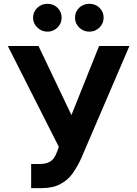

<svg xmlns="http://www.w3.org/2000/svg" viewBox="-20 -966 711 996"><path d="M141.6 9.8Q141.6 -21.5 141.6 -115.2Q151.4 -115.2 180.7 -115.2Q210.9 -115.2 228.5 -122.1Q247.1 -129.9 257.8 -143.6Q268.6 -158.2 276.4 -179.7Q279.3 -187.5 285.2 -204.1Q218.8 -335 20.5 -727.5Q60.5 -727.5 179.7 -727.5Q222.7 -637.7 350.6 -369.1Q386.7 -459 494.1 -727.5Q533.2 -727.5 651.4 -727.5Q587.9 -581.1 400.4 -142.6Q381.8 -102.5 357.4 -67.4Q333 -32.2 293.9 -11.7Q255.9 9.8 196.3 9.8Q177.7 9.8 141.6 9.8ZM226.6 -801.8Q195.3 -801.8 173.8 -823.2Q151.4 -844.7 151.4 -874Q151.4 -904.3 173.8 -925.8Q195.3 -946.3 226.6 -946.3Q256.8 -946.3 278.3 -925.8Q299.8 -904.3 299.8 -874Q299.8 -844.7 278.3 -823.2Q256.8 -801.8 226.6 -801.8ZM443.4 -801.8Q413.1 -801.8 390.6 -823.2Q369.1 -844.7 369.1 -874Q369.1 -904.3 390.6 -925.8Q413.1 -946.3 443.4 -946.3Q474.6 -946.3 496.1 -925.8Q517.6 -904.3 517.6 -874Q517.6 -844.7 496.1 -823.2Q474.6 -801.8 443.4 -801.8Z"/></svg>

Font: DeepSea
Style: Bold
Weight: 700
Designer: Stem
Version: Version 3.019;git-0a5106e0b